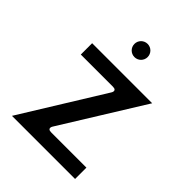

<svg xmlns="http://www.w3.org/2000/svg" viewBox="-281 -1240 1377 1377"><g transform="rotate(45 407.0 -551.5)"><path d="M405 -1078C367.8 -1078 338 -1048.2 338 -1011C338 -973.8 367.8 -944 405 -944C442.2 -944 472 -973.8 472 -1011C472 -1048.2 442.2 -1078 405 -1078ZM729.1 -800H120V-685H445C492.9 -685 466.3 -646.9 466.3 -646.9L81.8 -25H722V-140H365C317.1 -140 343.7 -178.2 343.7 -178.2Z"/></g></svg>

Font: Hussar Ekologiczny
Style: Regular
Weight: 400
Foundry: Cannot Into Space Fonts
Version: Version 0.97